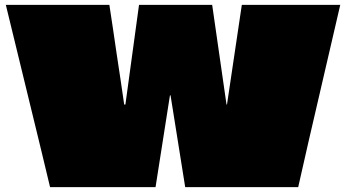

<svg xmlns="http://www.w3.org/2000/svg" viewBox="-20 -770 1424 790"><path d="M975 -750H1380Q1358 -656 1336.5 -562.5Q1315 -469 1293 -375Q1271 -281 1249.5 -187.5Q1228 -94 1207 0H742L682 -376Q682 -377 681.5 -377.5Q681 -378 681 -378Q681 -378 680.5 -378Q680 -378 679.5 -377.5Q679 -377 679 -376L620 0H186Q168 -75 150 -150Q132 -225 113.5 -300Q95 -375 77 -450Q59 -525 40.5 -600Q22 -675 4 -750H430Q438 -699 445.5 -647.5Q453 -596 460.5 -545Q468 -494 476 -442.5Q484 -391 491 -340Q491 -340 492 -340Q493 -340 494 -340Q495 -340 495.5 -340Q496 -340 496 -340L552 -750H853L912 -340Q912 -340 912 -340Q912 -340 912.5 -340Q913 -340 913 -340Q913 -340 913.5 -340Q914 -340 914 -340Q914 -340 914 -340Q929 -443 944.5 -545Q960 -647 975 -750Z"/></svg>

Font: Climate Crisis
Style: Regular
Weight: 400
Version: Version 1.003